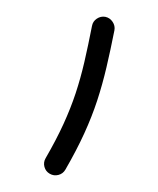

<svg xmlns="http://www.w3.org/2000/svg" viewBox="-174 -674 640 776"><g transform="rotate(30 146.5 -286.0)"><path d="M77.6 -615.7Q95.7 -621.6 113 -613Q130.4 -604.5 136.7 -586.9Q163.1 -509.3 183.6 -441.4Q204.1 -373.5 218.3 -306.4Q232.4 -239.3 239.5 -164.8Q246.6 -90.3 246.6 0Q246.6 19 232.9 32.5Q219.2 45.9 200.2 45.9Q181.2 45.9 167.7 32.5Q154.3 19 154.3 0Q154.3 -86.9 147.7 -156.2Q141.1 -225.6 128.2 -288.1Q115.2 -350.6 95.5 -415.3Q75.7 -480 49.3 -557.1Q43 -574.7 51.5 -592Q60.1 -609.4 77.6 -615.7Z"/></g></svg>

Font: Mikhak-FD Medium
Style: Regular
Weight: 500
Designer: Amin Abedi
Version: Version 3.2